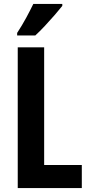

<svg xmlns="http://www.w3.org/2000/svg" viewBox="-20 -1020 451 974"><path d="M70 -66V-780H204V-183H395V-66ZM296 -990Q282 -972 258.5 -945Q235 -918 208.5 -889.5Q182 -861 159 -840H67V-853Q93 -893 113 -930Q133 -967 149 -1000H296Z"/></svg>

Font: Noto Sans Malayalam UI ExtraCondensed
Style: Bold
Weight: 700
Width: 2
Designer: Jelle Bosma - Monotype Design Team
Foundry: Monotype Imaging Inc.
Version: Version 2.104; ttfautohint (v1.8.4.7-5d5b)